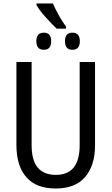

<svg xmlns="http://www.w3.org/2000/svg" viewBox="-20 -1069 640 1099"><path d="M189 -1049V-1040Q205 -1011 240 -972Q275 -933 304 -905H358V-916Q338 -944 317 -981Q296 -1018 283 -1049ZM352 -833Q352 -784 394 -784Q437 -784 437 -833Q437 -882 394 -882Q352 -882 352 -833ZM188 -833Q188 -784 231 -784Q273 -784 273 -833Q273 -882 231 -882Q188 -882 188 -833ZM436 -714V-238Q436 -68 300 -68Q161 -68 161 -237V-714H74V-239Q74 -119 131 -54.5Q188 10 298 10Q411 10 467.5 -56Q524 -122 524 -238V-714Z"/></svg>

Font: Noto Sans Display SemiCondensed
Style: Regular
Weight: 400
Width: 4
Designer: Monotype Design team
Foundry: Monotype Imaging Inc.
Version: 1.000